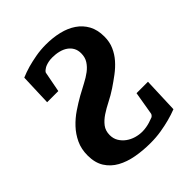

<svg xmlns="http://www.w3.org/2000/svg" viewBox="-197 -805 939 939"><g transform="rotate(-45 272.5 -335.5)"><path d="M494.6 -22Q467.3 -11.2 435.5 -2.9Q408.2 4.4 373 10.3Q337.9 16.1 298.8 16.1Q246.6 16.1 199.5 7.6Q152.3 -1 116.2 -21Q80.1 -41 58.8 -74.7Q37.6 -108.4 37.6 -158.7Q37.6 -203.1 54.2 -238.5Q70.8 -273.9 97.2 -302Q123.5 -330.1 155.8 -351.8Q188 -373.5 219.2 -391.1Q247.6 -406.7 274.4 -420.7Q301.3 -434.6 322.3 -450.4Q343.3 -466.3 356.2 -486.6Q369.1 -506.8 369.1 -534.7Q369.1 -555.7 360.4 -571.8Q351.6 -587.9 336.2 -598.6Q320.8 -609.4 299.8 -614.7Q278.8 -620.1 254.9 -620.1Q238.8 -620.1 227.1 -617.4Q215.3 -614.7 208 -611.8Q199.2 -608.4 193.8 -604Q189.9 -601.6 187 -599.1Q184.6 -596.7 182.4 -594.2Q180.2 -591.8 179.7 -589.8L159.2 -482.9H82L87.9 -647Q114.3 -658.2 144.5 -667Q170.9 -674.3 205.1 -680.7Q239.3 -687 277.8 -687Q325.2 -687 366.9 -677Q408.7 -667 439.9 -645.8Q471.2 -624.5 489.3 -591.6Q507.3 -558.6 507.3 -512.2Q507.3 -475.1 494.1 -445.3Q481 -415.5 459.5 -391.1Q438 -366.7 410.4 -345.9Q382.8 -325.2 354.5 -306.2Q325.7 -287.1 295.7 -272Q265.6 -256.8 241 -240.5Q216.3 -224.1 200.4 -203.4Q184.6 -182.6 184.6 -152.8Q184.6 -128.4 196 -109.6Q207.5 -90.8 225.3 -77.9Q243.2 -64.9 265.4 -58.3Q287.6 -51.8 309.6 -51.8Q323.7 -51.8 337.6 -54.2Q351.6 -56.6 362.8 -60.1Q375.5 -64 387.7 -68.8Q390.1 -68.8 395.3 -73.5Q400.4 -78.1 401.9 -84L422.4 -205.1H501.5Z"/></g></svg>

Font: Charis SIL Eur
Style: Bold
Weight: 700
Foundry: SIL International
Version: Version 5.000